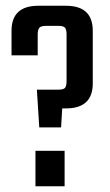

<svg xmlns="http://www.w3.org/2000/svg" viewBox="-20 -646 382 666"><path d="M103 0V-123H204.1V0ZM112.8 -626H209Q301.8 -626 301.8 -539.1V-356.9Q301.8 -270 209 -270H195.8L191.9 -204.1H116.2L107.9 -335H183.1Q200.2 -335 205.6 -341.3Q210.9 -347.7 210.9 -365.2V-525.9Q210.9 -543.5 205.6 -549.8Q200.2 -556.2 183.1 -556.2H139.2Q122.1 -556.2 116.5 -549.6Q110.8 -543 110.8 -525.9V-454.1H20V-539.1Q20 -626 112.8 -626Z"/></svg>

Font: Teko
Style: Regular
Weight: 400
Designer: Manushi Parikh, Jonny Pinhorn
Foundry: Indian Type Foundry
Version: Version 2.000;PS 1.0;hotconv 1.0.79;makeotf.lib2.5.61930